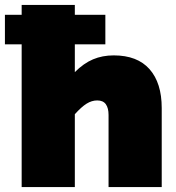

<svg xmlns="http://www.w3.org/2000/svg" viewBox="-46 -760 716 780"><path d="M349 -352Q327 -352 306 -339Q285 -326 258 -296V0H42V-580H-26V-700H42V-740H258V-700H382V-580H258V-467Q294 -503 332 -519Q370 -535 416 -535Q512 -535 561.5 -479Q611 -423 611 -321V0H395V-293Q395 -321 384 -336.5Q373 -352 349 -352Z"/></svg>

Font: Azeret Mono Black
Style: Regular
Weight: 900
Designer: Martin Vácha
Foundry: Displaay
Version: Version 1.000; Glyphs 3.0.3, build 3074